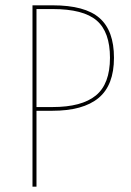

<svg xmlns="http://www.w3.org/2000/svg" viewBox="-20 -701 491 721"><path d="M408 -484Q408 -381 350 -333Q292 -285 176 -285H117V0H102V-681H178Q299 -681 353.5 -633.5Q408 -586 408 -484ZM393 -484Q393 -581 343 -624Q293 -667 178 -667H117V-299H177Q287 -299 340 -342.5Q393 -386 393 -484Z"/></svg>

Font: Fira Sans Compressed Hair
Style: Regular
Weight: 100
Width: 1
Designer: bBox Type GmbH & Carrois Corporate GbR & Edenspiekermann AG
Foundry: bBox Type GmbH & Carrois Corporate GbR & Edenspiekermann AG
Version: Version 4.301